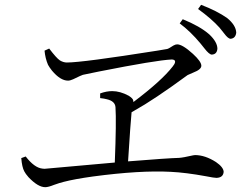

<svg xmlns="http://www.w3.org/2000/svg" viewBox="-20 -819 1040 806"><path d="M734.4 -720.7 747.1 -738.3Q819.3 -709 858.4 -674.8Q892.6 -642.6 892.6 -614.3Q890.6 -590.8 869.1 -589.8Q858.4 -589.8 837.9 -616.2Q827.1 -629.9 822.3 -635.7Q779.3 -687.5 734.4 -720.7ZM532.2 -347.7V-345.7Q528.3 -308.6 517.6 -141.6Q688.5 -155.3 731.4 -156.2Q748 -157.2 791 -167Q795.9 -168 798.8 -168Q840.8 -168 886.7 -138.7Q918 -117.2 918.9 -97.7Q917 -73.2 888.7 -72.3Q878.9 -72.3 844.7 -79.1Q759.8 -94.7 696.3 -97.7Q567.4 -104.5 370.1 -78.1Q293 -67.4 248 -55.7Q231.4 -51.8 207 -43Q182.6 -33.2 169.9 -33.2Q139.6 -33.2 99.6 -75.2Q86.9 -89.8 82 -99.6Q72.3 -117.2 69.3 -155.3L87.9 -162.1Q124 -115.2 157.2 -111.3Q162.1 -110.4 167 -110.4Q171.9 -110.4 461.9 -136.7Q468.8 -308.6 464.8 -369.1Q462.9 -394.5 428.7 -402.3Q418 -405.3 400.4 -407.2V-426.8Q426.8 -436.5 451.2 -436.5Q484.4 -436.5 520.5 -417Q537.1 -406.2 539.1 -398.4Q540 -395.5 540 -390.6Q659.2 -480.5 705.1 -540Q709 -545.9 711.9 -549.8Q721.7 -568.4 701.2 -569.3Q635.7 -566.4 394.5 -518.6Q350.6 -509.8 328.1 -504.9Q323.2 -503.9 287.1 -486.3Q274.4 -480.5 265.6 -480.5Q233.4 -480.5 198.2 -522.5Q187.5 -536.1 181.6 -546.9Q169.9 -574.2 167 -606.4L186.5 -615.2Q216.8 -575.2 231.4 -565.4Q246.1 -556.6 260.7 -556.6Q326.2 -556.6 640.6 -606.4Q668.9 -611.3 681.6 -613.3Q687.5 -614.3 708 -627.9Q716.8 -632.8 723.6 -632.8Q746.1 -632.8 790 -592.8Q825.2 -560.5 825.2 -543Q825.2 -527.3 792 -514.6Q773.4 -506.8 767.6 -503.9Q625 -399.4 543.9 -354.5Q537.1 -350.6 532.2 -347.7ZM811.5 -781.2 824.2 -798.8Q890.6 -773.4 933.6 -743.2Q970.7 -712.9 971.7 -681.6Q968.8 -658.2 948.2 -656.2Q937.5 -656.2 920.9 -678.7Q908.2 -695.3 901.4 -703.1Q868.2 -740.2 811.5 -781.2Z"/></svg>

Font: GenYoMin JP Regular
Style: Regular
Weight: 400
Version: Version 1.001;PS 1;hotconv 16.6.51;makeotf.lib2.5.65220 DEVE